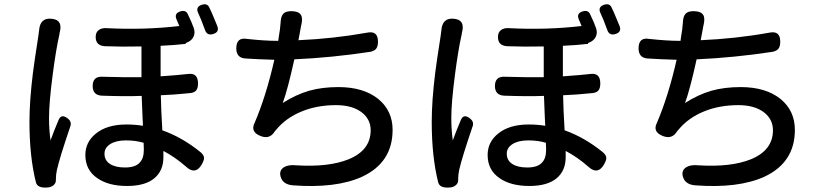

<svg xmlns="http://www.w3.org/2000/svg" viewBox="-20 -831 3782 893"><path d="M147 17Q117 -103 117 -264Q117 -361 133 -491Q141 -553 156 -648Q158 -662 159 -668Q161 -680 162 -692Q167 -748 218 -744Q275 -740 257 -677Q257 -675 256.5 -671Q256 -667 255 -665Q240 -598 225 -483Q208 -354 208 -282Q208 -228 215 -178Q230 -220 252 -272Q265 -304 295 -280Q316 -264 306 -240Q258 -99 245 -42Q240 -20 240 2Q240 3 240 4Q241 20 229.5 30Q218 40 201 41Q154 45 147 17ZM571 34Q485 34 433 -2Q377 -40 377 -110Q377 -170 425 -209Q477 -252 568 -252Q608 -252 645 -246Q644 -259 643 -285Q640 -353 639 -385Q563 -382 454 -386Q411 -388 411 -431Q411 -477 458 -474Q560 -471 638 -472V-543V-615Q549 -613 469 -616Q425 -618 425 -659Q425 -681 439.5 -691.5Q454 -702 477 -700Q650 -691 814 -710Q807 -728 801 -741Q789 -769 819 -778Q845 -786 854 -764Q872 -727 881 -701Q889 -679 880 -660Q871 -641 847 -632L844 -631V-627Q793 -621 727 -618V-476Q813 -482 855 -487Q901 -493 901 -443Q901 -421 892.5 -410.5Q884 -400 864 -398Q786 -390 728 -388Q729 -325 735 -225Q828 -192 913 -123Q929 -109 929 -96Q929 -84 917 -64Q888 -16 845 -56Q795 -100 740 -129Q740 -115 740 -100Q740 -37 698 -2Q655 34 571 34ZM561 -52Q610 -52 630 -75Q649 -94 649 -135Q649 -155 648 -167Q611 -178 566 -178Q520 -178 493 -161Q466 -144 466 -116Q466 -85 491.5 -68.5Q517 -52 561 -52ZM934 -690Q934 -691 933 -693Q913 -748 901 -772Q889 -799 919 -809Q945 -817 954 -795Q964 -775 974 -750Q986 -722 991 -709Q1001 -682 972 -673Q944 -664 934 -690Z M1342 31Q1295 27 1285 -10Q1277 -39 1302 -54Q1323 -66 1359 -62Q1509 -53 1601 -90Q1704 -132 1704 -225Q1704 -276 1663 -308Q1619 -342 1543 -342Q1455 -342 1384 -313Q1310 -283 1264 -227Q1263 -226 1261 -223.5Q1259 -221 1258 -220Q1235 -182 1193 -198Q1143 -217 1164 -259Q1217 -382 1256 -553Q1182 -555 1121 -559Q1079 -562 1079 -606Q1079 -659 1129 -650Q1212 -641 1270 -641H1274Q1275 -651 1278 -668.5Q1281 -686 1282 -694Q1283 -705 1285 -725Q1286 -755 1298 -767.5Q1310 -780 1339 -779Q1370 -778 1380 -761Q1389 -746 1381 -713Q1381 -712 1380 -709Q1377 -695 1376 -687L1368 -644Q1531 -651 1687 -679Q1738 -690 1738 -637Q1738 -616 1730 -605Q1722 -594 1702 -590Q1525 -563 1349 -555Q1318 -414 1295 -352Q1356 -391 1418 -409Q1478 -426 1554 -426Q1670 -426 1739 -371Q1806 -316 1806 -227Q1806 -75 1664 -9Q1543 46 1342 31Z M2018 17Q1988 -103 1988 -264Q1988 -361 2004 -491Q2012 -553 2027 -648Q2029 -662 2030 -668Q2032 -680 2033 -692Q2038 -748 2089 -744Q2146 -740 2128 -677Q2128 -675 2127.5 -671Q2127 -667 2126 -665Q2111 -598 2096 -483Q2079 -354 2079 -282Q2079 -228 2086 -178Q2101 -220 2123 -272Q2136 -304 2166 -280Q2187 -264 2177 -240Q2129 -99 2116 -42Q2111 -20 2111 2Q2111 3 2111 4Q2112 20 2100.5 30Q2089 40 2072 41Q2025 45 2018 17ZM2442 34Q2356 34 2304 -2Q2248 -40 2248 -110Q2248 -170 2296 -209Q2348 -252 2439 -252Q2479 -252 2516 -246Q2515 -259 2514 -285Q2511 -353 2510 -385Q2434 -382 2325 -386Q2282 -388 2282 -431Q2282 -477 2329 -474Q2431 -471 2509 -472V-543V-615Q2420 -613 2340 -616Q2296 -618 2296 -659Q2296 -681 2310.5 -691.5Q2325 -702 2348 -700Q2521 -691 2685 -710Q2678 -728 2672 -741Q2660 -769 2690 -778Q2716 -786 2725 -764Q2743 -727 2752 -701Q2760 -679 2751 -660Q2742 -641 2718 -632L2715 -631V-627Q2664 -621 2598 -618V-476Q2684 -482 2726 -487Q2772 -493 2772 -443Q2772 -421 2763.5 -410.5Q2755 -400 2735 -398Q2657 -390 2599 -388Q2600 -325 2606 -225Q2699 -192 2784 -123Q2800 -109 2800 -96Q2800 -84 2788 -64Q2759 -16 2716 -56Q2666 -100 2611 -129Q2611 -115 2611 -100Q2611 -37 2569 -2Q2526 34 2442 34ZM2432 -52Q2481 -52 2501 -75Q2520 -94 2520 -135Q2520 -155 2519 -167Q2482 -178 2437 -178Q2391 -178 2364 -161Q2337 -144 2337 -116Q2337 -85 2362.5 -68.5Q2388 -52 2432 -52ZM2805 -690Q2805 -691 2804 -693Q2784 -748 2772 -772Q2760 -799 2790 -809Q2816 -817 2825 -795Q2835 -775 2845 -750Q2857 -722 2862 -709Q2872 -682 2843 -673Q2815 -664 2805 -690Z M3213 31Q3166 27 3156 -10Q3148 -39 3173 -54Q3194 -66 3230 -62Q3380 -53 3472 -90Q3575 -132 3575 -225Q3575 -276 3534 -308Q3490 -342 3414 -342Q3326 -342 3255 -313Q3181 -283 3135 -227Q3134 -226 3132 -223.5Q3130 -221 3129 -220Q3106 -182 3064 -198Q3014 -217 3035 -259Q3088 -382 3127 -553Q3053 -555 2992 -559Q2950 -562 2950 -606Q2950 -659 3000 -650Q3083 -641 3141 -641H3145Q3146 -651 3149 -668.5Q3152 -686 3153 -694Q3154 -705 3156 -725Q3157 -755 3169 -767.5Q3181 -780 3210 -779Q3241 -778 3251 -761Q3260 -746 3252 -713Q3252 -712 3251 -709Q3248 -695 3247 -687L3239 -644Q3402 -651 3558 -679Q3609 -690 3609 -637Q3609 -616 3601 -605Q3593 -594 3573 -590Q3396 -563 3220 -555Q3189 -414 3166 -352Q3227 -391 3289 -409Q3349 -426 3425 -426Q3541 -426 3610 -371Q3677 -316 3677 -227Q3677 -75 3535 -9Q3414 46 3213 31Z"/></svg>

Font: GenSenRounded JP M
Style: Regular
Weight: 500
Version: Version 1.501;PS 1;hotconv 16.6.51;makeotf.lib2.5.65220